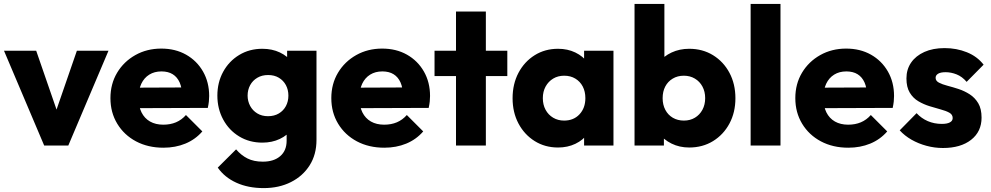

<svg xmlns="http://www.w3.org/2000/svg" viewBox="-20 -746 5080 984"><path d="M206.5 0 0.5 -486H165.5L305.5 -81H234L374 -486H536L330 0Z M817.5 11Q738.5 11 677.2 -21.5Q616 -54 581 -111.8Q546 -169.5 546 -243Q546 -316 580.2 -373.2Q614.5 -430.5 673.8 -463.8Q733 -497 806.5 -497Q878.5 -497 933.8 -465.8Q989 -434.5 1020.5 -379.5Q1052 -324.5 1052 -254Q1052 -240.5 1050.5 -226Q1049 -211.5 1045 -193L626 -191.5V-296.5L980 -298L914 -253.5Q913 -295.5 900.8 -323.2Q888.5 -351 865.2 -365.5Q842 -380 807.5 -380Q771.5 -380 745 -363.5Q718.5 -347 704.2 -316.8Q690 -286.5 690 -244Q690 -201 705.2 -170.2Q720.5 -139.5 749 -123.2Q777.5 -107 817 -107Q853 -107 882 -119.2Q911 -131.5 933 -156.5L1017 -72.5Q981 -31 930 -10Q879 11 817.5 11Z M1331.5 218Q1252 218 1191.5 190.5Q1131 163 1096 113L1190 19.5Q1216 50 1248.5 66.2Q1281 82.5 1327 82.5Q1383.5 82.5 1416.2 54.2Q1449 26 1449 -25V-149L1474.5 -255L1451.5 -361V-486H1602V-29Q1602 46 1567 101.2Q1532 156.5 1471 187.2Q1410 218 1331.5 218ZM1324.5 -15Q1258 -15 1205.8 -46.8Q1153.5 -78.5 1123.8 -133.5Q1094 -188.5 1094 -256Q1094 -324 1123.8 -378.2Q1153.5 -432.5 1205.8 -464.2Q1258 -496 1324.5 -496Q1374.5 -496 1414.2 -477.2Q1454 -458.5 1478.2 -425.2Q1502.5 -392 1506 -348V-163Q1502.5 -119.5 1478 -86Q1453.5 -52.5 1413.8 -33.8Q1374 -15 1324.5 -15ZM1353.5 -150.5Q1385.5 -150.5 1409 -164.5Q1432.5 -178.5 1445.2 -202.2Q1458 -226 1458 -256Q1458 -286 1445.2 -309.8Q1432.5 -333.5 1409.2 -347.5Q1386 -361.5 1354 -361.5Q1322.5 -361.5 1298.8 -347.5Q1275 -333.5 1262 -309.5Q1249 -285.5 1249 -256Q1249 -227.5 1262 -203.2Q1275 -179 1298.5 -164.8Q1322 -150.5 1353.5 -150.5Z M1949.5 11Q1870.5 11 1809.2 -21.5Q1748 -54 1713 -111.8Q1678 -169.5 1678 -243Q1678 -316 1712.2 -373.2Q1746.5 -430.5 1805.8 -463.8Q1865 -497 1938.5 -497Q2010.5 -497 2065.8 -465.8Q2121 -434.5 2152.5 -379.5Q2184 -324.5 2184 -254Q2184 -240.5 2182.5 -226Q2181 -211.5 2177 -193L1758 -191.5V-296.5L2112 -298L2046 -253.5Q2045 -295.5 2032.8 -323.2Q2020.5 -351 1997.2 -365.5Q1974 -380 1939.5 -380Q1903.5 -380 1877 -363.5Q1850.5 -347 1836.2 -316.8Q1822 -286.5 1822 -244Q1822 -201 1837.2 -170.2Q1852.5 -139.5 1881 -123.2Q1909.5 -107 1949 -107Q1985 -107 2014 -119.2Q2043 -131.5 2065 -156.5L2149 -72.5Q2113 -31 2062 -10Q2011 11 1949.5 11Z M2317 0V-687H2470V0ZM2207 -356V-486H2580V-356Z M2840 10Q2773 10 2720.2 -23Q2667.5 -56 2637.2 -113Q2607 -170 2607 -242.5Q2607 -315.5 2637.2 -372.8Q2667.5 -430 2720.2 -463Q2773 -496 2840 -496Q2889 -496 2928.5 -477Q2968 -458 2992.8 -424.5Q3017.5 -391 3021 -348V-138Q3017.5 -95 2993 -61.5Q2968.5 -28 2928.8 -9Q2889 10 2840 10ZM2871 -128Q2920 -128 2950 -160.2Q2980 -192.5 2980 -243Q2980 -277 2966.5 -302.8Q2953 -328.5 2928.5 -343.2Q2904 -358 2871.5 -358Q2839.5 -358 2815 -343.2Q2790.5 -328.5 2776.2 -302.5Q2762 -276.5 2762 -243Q2762 -209.5 2776 -183.5Q2790 -157.5 2814.8 -142.8Q2839.5 -128 2871 -128ZM2973.5 0V-130.5L2996.5 -249L2973.5 -366.5V-486H3124V0Z M3512 10Q3462.5 10 3421.5 -10.2Q3380.5 -30.5 3354.8 -65.2Q3329 -100 3325 -143V-348Q3329 -391 3355 -424.5Q3381 -458 3422 -477Q3463 -496 3512 -496Q3581 -496 3634.5 -463Q3688 -430 3718.5 -372.8Q3749 -315.5 3749 -242.5Q3749 -170 3718.5 -113Q3688 -56 3634.5 -23Q3581 10 3512 10ZM3232 0V-726H3385V-366.5L3359.5 -249L3382.5 -130.5V0ZM3485 -128Q3517 -128 3541.5 -142.8Q3566 -157.5 3580 -183.5Q3594 -209.5 3594 -243Q3594 -276.5 3580 -302.5Q3566 -328.5 3541.2 -343.2Q3516.5 -358 3484.5 -358Q3452.5 -358 3427.8 -343.2Q3403 -328.5 3389.5 -302.8Q3376 -277 3376 -243Q3376 -209 3389.8 -183Q3403.5 -157 3428.2 -142.5Q3453 -128 3485 -128Z M3827 0V-726H3980V0Z M4327.5 11Q4248.5 11 4187.2 -21.5Q4126 -54 4091 -111.8Q4056 -169.5 4056 -243Q4056 -316 4090.2 -373.2Q4124.5 -430.5 4183.8 -463.8Q4243 -497 4316.5 -497Q4388.5 -497 4443.8 -465.8Q4499 -434.5 4530.5 -379.5Q4562 -324.5 4562 -254Q4562 -240.5 4560.5 -226Q4559 -211.5 4555 -193L4136 -191.5V-296.5L4490 -298L4424 -253.5Q4423 -295.5 4410.8 -323.2Q4398.5 -351 4375.2 -365.5Q4352 -380 4317.5 -380Q4281.5 -380 4255 -363.5Q4228.5 -347 4214.2 -316.8Q4200 -286.5 4200 -244Q4200 -201 4215.2 -170.2Q4230.5 -139.5 4259 -123.2Q4287.5 -107 4327 -107Q4363 -107 4392 -119.2Q4421 -131.5 4443 -156.5L4527 -72.5Q4491 -31 4440 -10Q4389 11 4327.5 11Z M4812.5 12.5Q4769.5 12.5 4728 1.2Q4686.5 -10 4651.2 -30.2Q4616 -50.5 4591 -78L4677.5 -166Q4702 -139.5 4735 -125.2Q4768 -111 4807 -111Q4834 -111 4848.2 -118.8Q4862.5 -126.5 4862.5 -141Q4862.5 -159 4845.2 -168.5Q4828 -178 4801 -185.2Q4774 -192.5 4744 -201.8Q4714 -211 4686.8 -227Q4659.5 -243 4642.5 -271.2Q4625.5 -299.5 4625.5 -344Q4625.5 -390.5 4649.5 -425.2Q4673.5 -460 4717.5 -479.8Q4761.5 -499.5 4821 -499.5Q4882.5 -499.5 4935.2 -478.2Q4988 -457 5021 -414.5L4934 -326.5Q4911 -353.5 4882.5 -364.8Q4854 -376 4826.5 -376Q4800.5 -376 4787.8 -368.2Q4775 -360.5 4775 -347Q4775 -331.5 4792 -322.5Q4809 -313.5 4836 -306.5Q4863 -299.5 4892.8 -289.8Q4922.5 -280 4949.5 -262.8Q4976.5 -245.5 4993.5 -217Q5010.5 -188.5 5010.5 -143Q5010.5 -71.5 4957 -29.5Q4903.5 12.5 4812.5 12.5Z"/></svg>

Font: Outfit Thin
Style: Regular
Weight: 100
Designer: Rodrigo Fuenzalida
Foundry: fragTYPE
Version: Version 1.100;gftools[0.9.27]